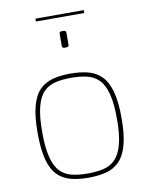

<svg xmlns="http://www.w3.org/2000/svg" viewBox="-93 -913 764 986"><g transform="rotate(-10 289.0 -420.0)"><path d="M288 6Q237 6 196.5 -4.5Q156 -15 127.5 -43.5Q99 -72 84.5 -126Q70 -180 70 -266Q70 -352 84.5 -405.5Q99 -459 127.5 -487.5Q156 -516 196.5 -526.5Q237 -537 288 -537Q339 -537 380 -526.5Q421 -516 449.5 -487.5Q478 -459 493 -405.5Q508 -352 508 -266Q508 -180 493 -126Q478 -72 449.5 -43.5Q421 -15 380 -4.5Q339 6 288 6ZM288 -16Q334 -16 370.5 -24.5Q407 -33 432 -58.5Q457 -84 470.5 -134Q484 -184 484 -266Q484 -349 470.5 -398.5Q457 -448 432 -473Q407 -498 370.5 -506.5Q334 -515 288 -515Q242 -515 206 -506.5Q170 -498 145 -473Q120 -448 107 -398.5Q94 -349 94 -266Q94 -184 107 -134Q120 -84 145 -58.5Q170 -33 206 -24.5Q242 -16 288 -16ZM282 -673Q270 -673 270 -685V-747Q270 -759 282 -759H293Q299 -759 302 -755.5Q305 -752 305 -747V-685Q305 -673 293 -673ZM161 -831V-846H413V-831Z"/></g></svg>

Font: Exo Thin Thin
Style: Regular
Weight: 250
Version: Version 2.000